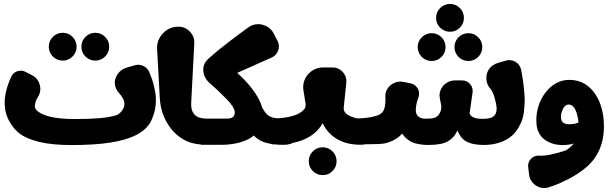

<svg xmlns="http://www.w3.org/2000/svg" viewBox="-20 -729 3071 968"><path d="M28.2 -115.6C43.4 -89.3 60.3 -69.2 79 -55.5C102.9 -37.7 136.2 -23.7 178.9 -13.3C221.6 -2.9 275.8 2.3 341.3 2.3C418.4 2.3 483.5 -1.8 536.6 -10.2C589.7 -18.5 632.6 -31 665.4 -47.6C698.2 -64.3 722 -85.1 736.9 -110.1C741.7 -118.3 745.9 -127.2 749.3 -136.7C757.7 -157.1 762.9 -178.6 764.9 -201.3C766.9 -223.9 766.1 -245.1 762.5 -264.8C758.9 -284.4 755.3 -300.4 751.8 -312.7C748.2 -325 744.3 -336.2 740 -346.4C737.9 -351.4 736 -356.4 734.2 -361.5C729 -376.6 719.3 -387.9 705 -395.4C690.7 -402.9 675.8 -404.4 660.2 -400L620.7 -388.7C594.4 -381.1 575.6 -364.8 564.5 -339.8C558.6 -326.1 557.1 -312 560.1 -297.7C563.1 -283.3 569.8 -270.7 580.2 -259.9C587.9 -251.9 594.3 -243 599.5 -233.2C610.4 -212.6 609.7 -193.1 597.5 -174.7C588.6 -161.2 578 -152.2 565.5 -147.6C544.7 -141.3 517.6 -136.7 484.3 -133.5C450.9 -130.4 410 -128.8 361.7 -128.8C306.5 -128.8 263 -132.9 231.2 -140.9C199.5 -149 176.9 -160.1 163.6 -174.2C158 -180.2 155.4 -187.2 155.9 -195.3C157 -212.1 162.5 -227.7 172.5 -242C183.7 -261.2 186.2 -281.5 180 -302.9C173.8 -324.2 160.8 -340 141 -350.1L108.8 -366.7C96.8 -372.7 84.5 -374.2 71.8 -371.1C59.1 -368 49 -361.2 41.3 -350.8C38.2 -346.5 35.7 -341.3 33.8 -335.2L25.4 -316C-4.8 -238.1 -3.9 -171.2 28.2 -115.6ZM226 -493.6C226 -474.2 232.9 -457.7 246.6 -444C260.3 -430.3 276.8 -423.4 296.2 -423.4C315.5 -423.4 332.1 -430.3 345.7 -444C359.4 -457.7 366.3 -474.2 366.3 -493.6C366.3 -512.9 359.4 -529.5 345.7 -543.1C332.1 -556.8 315.5 -563.7 296.2 -563.7C276.8 -563.7 260.3 -556.8 246.6 -543.1C232.9 -529.5 226 -512.9 226 -493.6ZM390.3 -493.6C390.3 -474.2 397.1 -457.7 410.8 -444C424.5 -430.3 441 -423.4 460.4 -423.4C479.8 -423.4 496.3 -430.3 510 -444C523.7 -457.7 530.5 -474.2 530.5 -493.6C530.5 -512.9 523.7 -529.5 510 -543.1C496.3 -556.8 479.8 -563.7 460.4 -563.7C441 -563.7 424.5 -556.8 410.8 -543.1C397.1 -529.5 390.3 -512.9 390.3 -493.6Z M924.6 -16C924.8 -15.9 925 -15.8 925.3 -15.6C925.6 -15.5 925.9 -15.4 926 -15.3C952.4 -4.6 983.8 0.7 1020.4 0.7C1040.7 0.7 1057.7 -5.4 1071.3 -17.7C1084.8 -29.9 1091.6 -45.7 1091.6 -65C1091.6 -88 1085.1 -104.7 1072.1 -115.1C1059 -125.6 1043.3 -130.8 1025.1 -130.8C1009.4 -130.8 995.3 -132.9 982.8 -137C970.3 -141.2 960.5 -149.3 953.4 -161.3C951 -165.5 948.9 -170.4 947.2 -176C944.4 -185.5 943.2 -196.2 943.8 -208L959.5 -510.1C960.7 -533 953.4 -552.8 937.6 -569.4C921.8 -586.1 902.4 -594.4 879.5 -594.4C848.6 -594.4 822.6 -583.2 801.4 -560.8C780.2 -538.4 770.5 -511.8 772.1 -481L785.6 -235.2C788.2 -189.5 800 -148.2 821.2 -111.5C846.9 -66.9 881.4 -35.1 924.6 -16Z M993.6 1.2H1096.2C1113.4 1.2 1129.7 0.1 1145.1 -2.2C1162.3 -4.2 1178 -7.3 1192 -11.6C1218.9 -19.7 1240.9 -30.5 1258.2 -44.1C1258.5 -44.3 1258.9 -44.6 1259.4 -45.1C1259.9 -45.5 1260.2 -45.8 1260.3 -45.9C1262.8 -42.9 1265.1 -40.4 1267.2 -38.4C1281.6 -24.5 1300.6 -14.5 1324.4 -8.2C1348.1 -2 1376.7 1.2 1410.1 1.2C1436.2 1.2 1455.8 -5.1 1468.8 -17.6C1481.9 -30.2 1488.4 -46.3 1488.4 -66.2C1488.4 -83.9 1482.9 -99.1 1472 -111.6C1461 -124.1 1443 -130.4 1417.9 -130.4C1394.9 -130.4 1376.3 -131.8 1362 -134.7C1347.6 -137.5 1335.6 -143.5 1325.9 -152.7C1317.8 -160.4 1309.8 -171.5 1302.2 -185.9C1300.1 -193 1297.7 -200 1295 -206.9C1286.1 -228.9 1273 -251.6 1255.8 -275C1238.6 -298.5 1217.7 -322 1193.2 -345.5C1187.7 -350.8 1181.9 -356.1 1175.8 -361.5L1349.9 -439.1C1365.8 -446.2 1376.7 -458 1382.5 -474.4C1388.3 -490.8 1387.3 -506.8 1379.4 -522.3L1360.7 -559C1350.5 -579 1335.1 -593 1314.3 -601.1C1293.6 -609.1 1272.9 -609.5 1252.2 -602C1245.3 -599.5 1238.3 -595.6 1231 -590.3C1145.3 -528 1082 -478.6 1041.1 -442.2C1035.4 -437.5 1030.7 -433.2 1027.2 -429.2C1008.6 -410.9 1001.5 -388.7 1006.1 -362.8C1009.4 -344.5 1018.3 -328.2 1032.7 -314.1C1035.1 -311.8 1037.4 -309.6 1039.8 -307.5C1048.5 -299.5 1057.9 -291.1 1068 -282.4C1074.6 -276.1 1081.1 -269.9 1087.6 -263.8C1100.6 -251.6 1112.9 -239.4 1124.4 -227.4C1135.9 -215.4 1145.3 -203.8 1152.6 -192.6C1158.8 -183 1162.4 -174.3 1163.3 -166.4C1163.4 -164.6 1163.5 -163.5 1163.5 -163.1C1163.5 -162.6 1163.4 -161.6 1163.4 -160.2C1163.3 -159 1163.3 -158.1 1163.2 -157.6C1163.1 -156.6 1163.1 -155.9 1163 -155.4C1162.1 -149.4 1160.1 -144.7 1156.9 -141.3C1152.4 -136.6 1146.4 -133.6 1138.9 -132.3C1136.5 -131.9 1133.6 -131.5 1130.4 -131.2C1127.5 -131 1124.7 -131 1122 -131H1001.4Z M1536.7 83.7C1536.7 103.1 1543.5 119.6 1557.2 133.3C1570.9 147 1587.4 153.9 1606.8 153.9C1626.2 153.9 1642.7 147 1656.4 133.3C1670.1 119.6 1676.9 103.1 1676.9 83.7C1676.9 64.4 1670.1 47.8 1656.4 34.2C1642.7 20.5 1626.2 13.6 1606.8 13.6C1587.4 13.6 1570.9 20.5 1557.2 34.2C1543.5 47.8 1536.7 64.4 1536.7 83.7ZM1520.6 -206.2C1522.6 -193.8 1519.3 -183.3 1510.6 -174.8C1510 -174.1 1509.5 -173.6 1509.1 -173.3C1497.5 -162.3 1483.6 -154 1467.2 -148.4C1462.2 -146.7 1457 -145 1451.6 -143.5C1427.1 -136.7 1399.5 -133 1368.7 -132.4L1350.1 -1.1C1376.2 -1.1 1396.3 -1.3 1410.4 -1.8C1428 -2.4 1450.8 -6.5 1478.9 -14C1502.4 -20.2 1524.7 -30 1545.8 -43.3C1567 -56.6 1585.4 -74.9 1601 -98.1C1603 -101.1 1605 -104.3 1607 -107.8C1615.4 -89.6 1626.6 -73 1640.6 -58.2C1657.5 -40.2 1679.2 -25.8 1705.5 -15.1C1731.9 -4.4 1763.3 0.9 1799.9 0.9C1820.2 0.9 1837.2 -5.2 1850.8 -17.5C1864.3 -29.8 1871.1 -45.5 1871.1 -64.8C1871.1 -87.8 1864.6 -104.5 1851.6 -115C1838.5 -125.4 1822.9 -130.6 1804.6 -130.6C1788.9 -130.6 1774.8 -132.7 1762.3 -136.9C1746.8 -142 1734.6 -148.3 1725.9 -155.6C1716 -163.8 1711.7 -174.4 1713.1 -187.5L1726.3 -315.5C1727.3 -335.5 1721 -352.7 1707.2 -367.2C1693.5 -381.7 1676.6 -388.9 1656.7 -388.9H1609.5C1583.4 -388.9 1560.8 -380.2 1541.7 -362.9C1522.5 -345.5 1511.6 -324.1 1508.9 -298.7C1508 -291 1508.4 -282.1 1510.1 -272Z M2606.9 -378.7C2603 -395.7 2593.5 -408.6 2578.5 -417.4C2563.5 -426.3 2547.7 -428.3 2530.9 -423.5L2491.3 -412.2C2481 -409.2 2471.6 -404.6 2463.1 -398.3C2444.3 -384.4 2434.1 -365.6 2432.4 -341.8C2430.7 -318 2437.8 -297.3 2453.7 -279.9C2459.8 -273 2465.9 -260.3 2471.9 -241.8C2477.9 -223.3 2481.9 -204.6 2483.8 -185.8L2483.9 -185.1C2484.1 -171.6 2481.9 -160.7 2477.2 -152.5C2472.8 -144.6 2465.4 -138.9 2454.9 -135.2C2444.5 -131.6 2430.2 -129.8 2411.9 -129.8C2395.2 -129.8 2381.8 -131.6 2372 -135.2C2362 -138.9 2355 -144 2350.8 -150.5C2349.6 -152.3 2348.5 -154.5 2347.5 -157L2362.5 -262.5C2363.2 -267.2 2363.3 -271.3 2363 -274.8C2361.8 -288.5 2356.1 -300 2345.9 -309.5C2335.7 -318.9 2323.6 -323.6 2309.7 -323.6H2273.4C2254.7 -323.6 2238.2 -317.7 2223.9 -305.8C2209.6 -293.9 2200.7 -279 2197.2 -261.1C2195.4 -252.4 2195.6 -242.6 2197.8 -231.8L2203.7 -201.2C2206.2 -188.6 2205.1 -176.9 2200.5 -166C2199 -162.4 2197.4 -159.2 2195.8 -156.4C2189.5 -145.4 2181.3 -138.3 2171.1 -135.2C2160.9 -132.1 2147.5 -130.5 2130.8 -130.5C2123.4 -130.5 2116.8 -130.9 2110.8 -131.8C2101.9 -133.1 2094.2 -136.9 2087.8 -143.2C2081.4 -149.5 2077.7 -157.1 2076.8 -165.9C2074.7 -185.4 2079 -209.4 2089.5 -238.1C2091.6 -243.7 2092.7 -248.8 2092.9 -253.7C2093.6 -266.7 2089.9 -278.4 2081.9 -288.9C2073.8 -299.3 2063.3 -305.9 2050.3 -308.6L2014.8 -316C1997.3 -319.6 1980.7 -317.5 1964.9 -309.8C1949.2 -302 1937.4 -290.3 1929.6 -274.9C1924.5 -264.9 1922.3 -253.6 1922.9 -241.1C1923.8 -219.9 1922.5 -201.6 1919 -186.1C1914.4 -166.5 1902.4 -153.5 1882.9 -147.1C1878.8 -145.8 1874.7 -144.5 1870.5 -143.3C1846.1 -136.5 1818.4 -132.8 1787.6 -132.2L1769 -0.9C1795.1 -0.9 1815.2 -1.1 1829.3 -1.6C1875.4 -1.6 1906 -3.2 1921 -6.4C1946.6 -11.9 1969.6 -22.6 1989.9 -38.5C1996 -43.3 2001.9 -49 2007.7 -55.7C2012.7 -47.8 2018 -41.2 2023.6 -35.8C2039.7 -20.1 2057.7 -10 2077.6 -5.3C2097.4 -0.6 2117.5 1.8 2137.9 1.8C2163.9 1.8 2187.3 -0.4 2208 -4.9C2228.5 -9.3 2246.8 -19.6 2262.8 -35.8C2271.4 -44.6 2279.4 -56.3 2286.9 -71C2290.9 -60.4 2295.5 -51.3 2300.7 -43.6C2312.2 -26.9 2327.7 -15.2 2347.3 -8.4C2366.9 -1.6 2390.8 1.8 2419 1.8C2448.2 1.8 2474.9 -2.3 2499.2 -10.4C2523.4 -18.4 2544.3 -30.2 2561.8 -45.6C2579.3 -61 2592.9 -79.9 2602.7 -102.4C2611.6 -118.1 2617.7 -138.6 2621.1 -164C2624.5 -189.4 2625.8 -213.2 2625 -235.3C2624.2 -257.5 2622.1 -281.1 2618.9 -306.3C2615.6 -331.4 2613.1 -348.4 2611.3 -357.4C2609.6 -366.4 2608.1 -373.5 2606.9 -378.7ZM2086 -491.6C2086 -472.2 2092.9 -455.7 2106.6 -442C2120.3 -428.3 2136.8 -421.5 2156.2 -421.5C2175.5 -421.5 2192.1 -428.3 2205.8 -442C2219.4 -455.7 2226.3 -472.2 2226.3 -491.6C2226.3 -510.9 2219.4 -527.5 2205.8 -541.2C2192.1 -554.9 2175.5 -561.7 2156.2 -561.7C2136.8 -561.7 2120.3 -554.9 2106.6 -541.2C2092.9 -527.5 2086 -510.9 2086 -491.6ZM2271.3 -491.6C2271.3 -472.2 2278.1 -455.7 2291.8 -442C2305.5 -428.3 2322 -421.5 2341.4 -421.5C2360.8 -421.5 2377.3 -428.3 2391 -442C2404.7 -455.7 2411.5 -472.2 2411.5 -491.6C2411.5 -510.9 2404.7 -527.5 2391 -541.2C2377.3 -554.9 2360.8 -561.7 2341.4 -561.7C2322 -561.7 2305.5 -554.9 2291.8 -541.2C2278.1 -527.5 2271.3 -510.9 2271.3 -491.6ZM2178.7 -639C2178.7 -619.6 2185.5 -603.1 2199.2 -589.4C2212.9 -575.7 2229.4 -568.9 2248.8 -568.9C2268.2 -568.9 2284.7 -575.7 2298.4 -589.4C2312.1 -603.1 2318.9 -619.6 2318.9 -639C2318.9 -658.3 2312.1 -674.9 2298.4 -688.6C2284.7 -702.3 2268.2 -709.1 2248.8 -709.1C2229.4 -709.1 2212.9 -702.3 2199.2 -688.6C2185.5 -674.9 2178.7 -658.3 2178.7 -639Z M3024.8 -90.7C3024.8 -94.5 3024.7 -98.8 3024.5 -103.7C3024.1 -129.7 3020.6 -155.2 3014 -180.3C3007 -207.2 2996.3 -231.6 2981.9 -253.5C2967.6 -275.5 2949.4 -293.1 2927.5 -306.4C2905.6 -319.7 2880 -326.3 2850.8 -326.3C2825.2 -326.3 2802.1 -320.3 2781.5 -308.3C2760.9 -296.3 2743.3 -280.4 2728.7 -260.6C2714 -240.7 2702.9 -219.1 2695.4 -195.6C2687.8 -172.1 2684 -148.7 2684 -125.2C2684 -122.4 2684.1 -119.6 2684.3 -116.7C2684.3 -96 2688 -78.1 2695.2 -62.9C2702.5 -47.5 2712.4 -35.1 2725 -25.8C2737.5 -16.3 2751.7 -9.3 2767.6 -4.6C2783.5 0.1 2800.1 2.4 2817.3 2.4C2836.3 2.4 2854.6 -0.1 2872.1 -5.2C2862.8 6.9 2851.1 17.4 2837.1 26.3C2835.8 27.1 2833.9 28.3 2831.4 29.8C2772.4 49.1 2728.6 57.8 2699.9 55.8C2682.3 54.6 2668 59.8 2657 71.5C2645.6 83.8 2640.9 98.2 2643 114.8L2647.5 150.8C2650.2 172.9 2660.6 190.6 2678.6 203.8C2696.5 217 2716.5 221.6 2738.4 217.6L2767.5 208.2C2787 201.9 2812.4 190.8 2843.7 174.8C2875.1 158.8 2902.8 141.1 2926.7 121.6C2945 107.4 2960.7 91.5 2973.9 73.9C2974 73.8 2974.1 73.6 2974.3 73.5C2974.4 73.3 2974.5 73.2 2974.6 73.1C2979.1 67 2983.2 60.9 2986.8 54.9C3012.2 13.1 3024.8 -35.4 3024.8 -90.7ZM2812.7 -167.1C2815.8 -176.7 2820.2 -184.9 2826 -191.7C2831.7 -198.5 2838.8 -201.9 2847.1 -201.9C2854.4 -201.9 2861.2 -199.2 2867.5 -193.7C2873.7 -188.2 2879.1 -180.2 2883.5 -169.8C2887.9 -159.3 2891.5 -146.4 2894.1 -131C2895.1 -125.2 2895.9 -118.5 2896.6 -110.8C2891.5 -108.9 2886.6 -107.5 2882 -106.4C2870.7 -103.8 2860.9 -102.5 2852.6 -102.5C2841.6 -102.5 2832.9 -103.9 2826.4 -106.8C2819.8 -109.7 2815.1 -114 2812.3 -119.7C2809.4 -125.5 2808 -132.5 2808 -140.8C2808 -148.7 2809.5 -157.4 2812.7 -167.1Z"/></svg>

Font: Qalbi
Style: Regular
Weight: 400
Version: Version 001.000